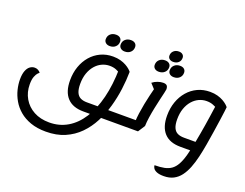

<svg xmlns="http://www.w3.org/2000/svg" viewBox="-175 -1241 2500 1962"><g transform="rotate(20 1075.5 -260.0)"><path d="M893 25 957 -75H1166L1150 25ZM463 350Q368 350 296.5 324.5Q225 299 174.5 256Q124 213 93 159Q62 105 48 48Q34 -9 34 -62Q34 -119 48 -155.5Q62 -192 85.5 -209Q109 -226 136 -226Q155 -226 169 -219Q183 -212 191 -204Q199 -196 200 -194Q197 -193 183.5 -179Q170 -165 157.5 -134Q145 -103 145 -49Q145 36 184.5 104Q224 172 295.5 211Q367 250 464 250Q574 250 662.5 197.5Q751 145 814 46Q877 -53 912 -193.5Q947 -334 950 -510L965 -472Q952 -480 921.5 -493Q891 -506 849 -506Q806 -506 766 -487.5Q726 -469 695 -433Q664 -397 646 -346Q628 -295 628 -229Q628 -171 643 -137Q658 -103 687 -89Q716 -75 757 -75H907V25H755Q638 25 578 -40Q518 -105 518 -229Q518 -310 542 -378.5Q566 -447 610.5 -498.5Q655 -550 716 -578.5Q777 -607 850 -607Q895 -607 931 -597Q967 -587 993.5 -572Q1020 -557 1037 -542Q1054 -527 1061 -517Q1060 -426 1047 -327Q1034 -228 1006.5 -131Q979 -34 934 52.5Q889 139 823 206Q757 273 668 311.5Q579 350 463 350ZM1150 25 1167 -75Q1178 -75 1180 -62Q1182 -49 1178 -25Q1174 -3 1167.5 11Q1161 25 1150 25ZM942 -695Q914 -695 896.5 -710Q879 -725 879 -748Q879 -784 903 -805.5Q927 -827 964 -827Q993 -827 1010 -812.5Q1027 -798 1027 -773Q1027 -739 1003.5 -717Q980 -695 942 -695ZM779 -695Q751 -695 734 -710Q717 -725 717 -748Q717 -784 741 -805.5Q765 -827 802 -827Q831 -827 847.5 -812.5Q864 -798 864 -773Q864 -739 840.5 -717Q817 -695 779 -695Z M1151 25 1167 -75H1310L1288 -55Q1289 -99 1296.5 -152.5Q1304 -206 1314.5 -259.5Q1325 -313 1336 -358.5Q1347 -404 1354.5 -433Q1362 -462 1363 -466L1369 -420L1307 -488Q1332 -508 1363.5 -519Q1395 -530 1423 -530Q1450 -530 1462.5 -518Q1475 -506 1475 -477Q1475 -470 1467.5 -438.5Q1460 -407 1449 -359.5Q1438 -312 1426.5 -257Q1415 -202 1407 -148Q1399 -94 1398 -51L1349 25ZM1151 25Q1140 25 1137.5 12Q1135 -1 1139 -25Q1144 -48 1150 -61.5Q1156 -75 1167 -75ZM1502 -620Q1474 -620 1457 -634.5Q1440 -649 1440 -673Q1440 -708 1464 -730Q1488 -752 1525 -752Q1554 -752 1570.5 -737.5Q1587 -723 1587 -698Q1587 -664 1563.5 -642Q1540 -620 1502 -620ZM1339 -620Q1311 -620 1294 -634.5Q1277 -649 1277 -673Q1277 -708 1301 -730Q1325 -752 1362 -752Q1391 -752 1408 -737.5Q1425 -723 1425 -698Q1425 -664 1401 -642Q1377 -620 1339 -620ZM1443 -765Q1418 -765 1402 -778Q1386 -791 1386 -813Q1386 -845 1408 -865Q1430 -885 1464 -885Q1490 -885 1505.5 -871.5Q1521 -858 1521 -836Q1521 -804 1499.5 -784.5Q1478 -765 1443 -765Z M1751 365Q1704 365 1676.5 354Q1649 343 1637.5 326Q1626 309 1626 292Q1687 292 1731 283Q1775 274 1806.5 251.5Q1838 229 1861.5 187Q1885 145 1903 80Q1921 15 1939 -79Q1948 -125 1956.5 -174Q1965 -223 1973 -272Q1981 -321 1987.5 -366.5Q1994 -412 1999.5 -450Q2005 -488 2009 -514L2020 -472Q2007 -480 1976.5 -493Q1946 -506 1904 -506Q1861 -506 1821 -487.5Q1781 -469 1750 -433Q1719 -397 1701 -346Q1683 -295 1683 -229Q1683 -171 1698 -137Q1713 -103 1742 -89Q1771 -75 1813 -75H1962V25H1810Q1693 25 1633 -40Q1573 -105 1573 -229Q1573 -310 1597 -378.5Q1621 -447 1665.5 -498.5Q1710 -550 1771 -578.5Q1832 -607 1905 -607Q1950 -607 1986 -597Q2022 -587 2048.5 -572Q2075 -557 2092 -542Q2109 -527 2116 -517Q2116 -511 2111 -470.5Q2106 -430 2097 -368Q2088 -306 2077 -233.5Q2066 -161 2054 -91Q2041 -15 2025 53Q2009 121 1986.5 178Q1964 235 1932.5 277Q1901 319 1856.5 342Q1812 365 1751 365Z"/></g></svg>

Font: Lemonada
Style: Regular
Weight: 400
Designer: Mohamed Gaber (Arabic), Eduardo Tunni (Latin)
Foundry: Kief Type Foundry
Version: Version 4.005